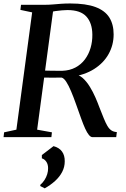

<svg xmlns="http://www.w3.org/2000/svg" viewBox="-28 -770 707 1078"><path d="M-8 0 -5 -27 64 -42 152.5 -700.5 86.5 -714.5 90 -743H220Q245.5 -743 268.5 -745Q291.5 -747 315.2 -748.8Q339 -750.5 366.5 -750.5Q454.5 -750.5 508 -730.5Q561.5 -710.5 585.8 -671.8Q610 -633 610 -577Q610 -517.5 582 -467Q554 -416.5 500.5 -382.5Q447 -348.5 370 -338L386.5 -351.5Q413 -352.5 435.5 -332.8Q458 -313 476.2 -283.2Q494.5 -253.5 508 -222.2Q521.5 -191 530 -167.5Q544 -132 554.5 -106Q565 -80 575 -63Q585 -46 597.5 -37.8Q610 -29.5 628 -28.5L624.5 0H491Q481.5 0 471.2 -12.2Q461 -24.5 450.2 -48Q439.5 -71.5 428 -103.5Q413 -145 399 -184.8Q385 -224.5 371.2 -257.2Q357.5 -290 344.2 -310.5Q331 -331 318 -334.5Q312.5 -334.5 298.8 -334.2Q285 -334 268.2 -334Q251.5 -334 235.5 -334.2Q219.5 -334.5 209 -334.5L215.5 -374Q224.5 -373.5 239.5 -373.2Q254.5 -373 271.2 -372.8Q288 -372.5 301.8 -372.5Q315.5 -372.5 322 -372.5Q363.5 -374 395.5 -391Q427.5 -408 448.8 -436.5Q470 -465 480.5 -500.8Q491 -536.5 490.5 -575.5Q490 -640.5 457 -677Q424 -713.5 350.5 -713.5Q339 -713.5 320.2 -712Q301.5 -710.5 283 -707.8Q264.5 -705 253.5 -701L272.5 -726L180.5 -42L263.5 -27L260.5 0ZM198 274.5 198.5 267.5Q212 256 222 240.5Q232 225 237.2 207.8Q242.5 190.5 242 174Q242 153.5 232.5 138.8Q223 124 207 119V100.5L272.5 50.5Q304.5 59 320.2 80.8Q336 102.5 335.5 136Q335.5 167.5 321.2 195Q307 222.5 281.5 245.8Q256 269 223 287.5Z"/></svg>

Font: Merriweather 96pt Medium
Style: Italic
Weight: 500
Italic angle: -7.8°
Version: Version 2.101